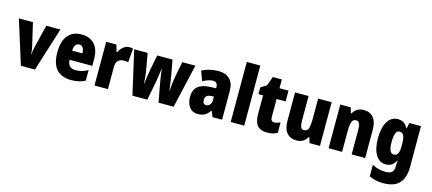

<svg xmlns="http://www.w3.org/2000/svg" viewBox="-66 -1433 5276 2346"><g transform="rotate(15 2571.5 -260.0)"><path d="M175 0 1 -553H179L246 -267Q251 -245 255 -220.5Q259 -196 260 -170H264Q264 -193 268 -217.5Q272 -242 278 -266L348 -553H526L353 0Z M794 -562Q899 -562 958.5 -497.5Q1018 -433 1018 -310V-225H731Q733 -121 833 -121Q876 -121 911.5 -131Q947 -141 988 -164V-30Q917 10 810 10Q688 10 625 -61.5Q562 -133 562 -274Q562 -416 622.5 -489Q683 -562 794 -562ZM799 -436Q771 -436 752.5 -414Q734 -392 732 -341H861Q861 -389 844.5 -412.5Q828 -436 799 -436Z M1395 -563Q1419 -563 1444 -557L1430 -381Q1420 -384 1407.5 -385.5Q1395 -387 1376 -387Q1331 -387 1303.5 -362Q1276 -337 1276 -276V0H1106V-553H1235L1260 -465H1268Q1279 -489 1298 -511.5Q1317 -534 1342 -548.5Q1367 -563 1395 -563Z M1871 -243Q1864 -280 1857.5 -326Q1851 -372 1848 -404H1844Q1840 -368 1833.5 -322Q1827 -276 1821 -242L1774 0H1586L1460 -553H1630L1663 -368Q1671 -329 1676.5 -277Q1682 -225 1685 -179H1688Q1691 -219 1698 -267.5Q1705 -316 1713 -357L1751 -553H1945L1981 -354Q1988 -308 1995.5 -260.5Q2003 -213 2005 -179H2009Q2012 -224 2018 -275.5Q2024 -327 2032 -368L2068 -553H2234L2107 0H1916Z M2528 -563Q2617 -563 2668.5 -513Q2720 -463 2720 -363V0H2599L2569 -73H2565Q2536 -30 2502 -10Q2468 10 2411 10Q2364 10 2332.5 -14Q2301 -38 2285 -78.5Q2269 -119 2269 -169Q2269 -258 2321 -301.5Q2373 -345 2472 -349L2550 -352V-364Q2550 -432 2492 -432Q2440 -432 2363 -391L2317 -513Q2360 -537 2413 -550Q2466 -563 2528 -563ZM2516 -245Q2441 -242 2441 -177Q2441 -121 2485 -121Q2512 -121 2531 -143Q2550 -165 2550 -200V-247Z M3000 0H2829V-760H3000Z M3342 -133Q3360 -133 3379 -138.5Q3398 -144 3419 -152V-21Q3391 -6 3359.5 2Q3328 10 3288 10Q3207 10 3167 -35Q3127 -80 3127 -182V-417H3068V-501L3142 -548L3184 -664H3298V-553H3412V-417H3298V-187Q3298 -133 3342 -133Z M3958 -553V0H3826L3806 -68H3797Q3754 10 3660 10Q3584 10 3539.5 -41.5Q3495 -93 3495 -193V-553H3666V-248Q3666 -192 3677 -164Q3688 -136 3715 -136Q3762 -136 3774.5 -177Q3787 -218 3787 -289V-553Z M4365 -563Q4441 -563 4485.5 -511.5Q4530 -460 4530 -360V0H4359V-306Q4359 -361 4348 -389Q4337 -417 4305 -417Q4265 -417 4251.5 -378.5Q4238 -340 4238 -250V0H4067V-553H4199L4219 -484H4228Q4271 -563 4365 -563Z M4794 -563Q4838 -563 4867.5 -544.5Q4897 -526 4920 -484H4927L4940 -553H5088V-34Q5088 99 5024 169.5Q4960 240 4821 240Q4767 240 4724 230.5Q4681 221 4642 201V56Q4688 79 4728.5 89Q4769 99 4814 99Q4862 99 4889.5 78Q4917 57 4917 10V3Q4917 -12 4918.5 -33Q4920 -54 4923 -71H4917Q4896 -31 4866 -10.5Q4836 10 4789 10Q4711 10 4664.5 -65Q4618 -140 4618 -273Q4618 -410 4665 -486.5Q4712 -563 4794 -563ZM4853 -421Q4791 -421 4791 -271Q4791 -132 4854 -132Q4891 -132 4906.5 -162Q4922 -192 4922 -256V-283Q4922 -355 4906.5 -388Q4891 -421 4853 -421Z"/></g></svg>

Font: Noto Sans Khmer UI Condensed Black
Style: Regular
Weight: 900
Width: 3
Designer: Danh Hong and the Monotype Design Team
Foundry: Monotype Imaging Inc.
Version: Version 2.002; ttfautohint (v1.8.4.7-5d5b)